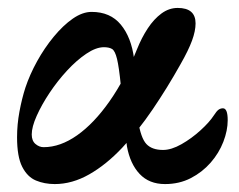

<svg xmlns="http://www.w3.org/2000/svg" viewBox="-20 -453 602 484"><path d="M118 11Q92 11 70.5 2Q49 -7 36 -32.5Q23 -58 23 -107Q23 -139 29 -171.5Q35 -204 44 -232Q55 -265 73.5 -298.5Q92 -332 115.5 -360.5Q139 -389 163.5 -406Q188 -423 211 -423Q258 -423 284.5 -391Q311 -359 318 -305Q321 -285 321.5 -256.5Q322 -228 323.5 -199Q325 -170 328 -149Q335 -105 349 -90Q363 -75 391 -75Q412 -75 437.5 -89.5Q463 -104 485.5 -124.5Q508 -145 519 -162Q526 -173 531 -176.5Q536 -180 542 -180Q554 -180 554 -150Q554 -124 543 -95.5Q532 -67 511 -43Q490 -19 461 -4Q432 11 396 11Q356 11 332 -14.5Q308 -40 300 -84Q300 -87 299 -92.5Q298 -98 297.5 -103Q297 -108 296 -110Q289 -193 284.5 -238.5Q280 -284 275 -304.5Q270 -325 262.5 -329.5Q255 -334 242 -334Q222 -334 197.5 -317.5Q173 -301 149 -275Q125 -249 105 -219Q85 -189 72.5 -161Q60 -133 60 -114Q60 -98 69.5 -90Q79 -82 90 -82Q132 -82 174.5 -112Q217 -142 256 -197.5Q295 -253 325 -328Q337 -358 352.5 -381.5Q368 -405 387 -419Q406 -433 428 -433Q473 -433 473 -394Q473 -375 464 -350.5Q455 -326 435 -291Q402 -232 365 -177.5Q328 -123 288 -80.5Q248 -38 205 -13.5Q162 11 118 11Z"/></svg>

Font: Junicode VF
Style: Italic
Weight: 400
Italic angle: -11°
Designer: Peter S. Baker
Version: Version 2.209